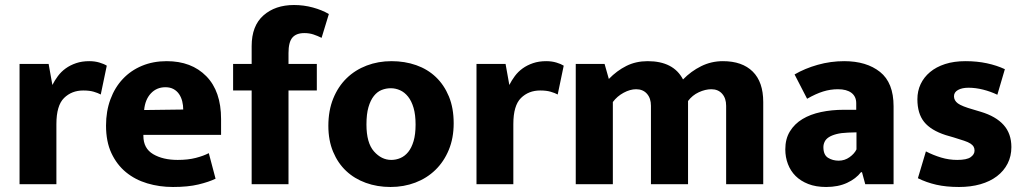

<svg xmlns="http://www.w3.org/2000/svg" viewBox="-20 -735 4089 766"><path d="M58 0V-480H174L189 -396Q198 -414 211 -431.5Q224 -449 242 -462Q260 -475 283.5 -483Q307 -491 336 -491Q358 -491 376.5 -485.5Q395 -480 406 -473L382 -358Q371 -364 354 -369Q337 -374 312 -374Q266 -374 235.5 -344Q205 -314 205 -240V0Z M862 -197H552V-193Q552 -143 591 -120Q630 -97 689 -97Q730 -97 761 -105Q792 -113 813 -124L840 -22Q813 -9 771.5 1Q730 11 670 11Q616 11 567.5 -3.5Q519 -18 482.5 -48Q446 -78 424.5 -124Q403 -170 403 -234Q403 -291 420.5 -338.5Q438 -386 470 -420Q502 -454 546.5 -472.5Q591 -491 645 -491Q744 -491 803 -431Q862 -371 862 -260ZM711 -298Q711 -315 707 -331Q703 -347 694.5 -359.5Q686 -372 672.5 -379.5Q659 -387 640 -387Q605 -387 582 -362.5Q559 -338 555 -296Z M1153 -715Q1192 -715 1228.5 -705Q1265 -695 1292 -679L1263 -584Q1247 -592 1230.5 -597.5Q1214 -603 1194 -603Q1162 -603 1146.5 -585Q1131 -567 1131 -523V-480H1244V-374H1131V0H984V-374H910V-480H984V-551Q984 -632 1031 -673.5Q1078 -715 1153 -715Z M1790 -243Q1790 -184 1770.5 -137Q1751 -90 1717 -57Q1683 -24 1637 -6.5Q1591 11 1538 11Q1485 11 1439.5 -5.5Q1394 -22 1361 -53Q1328 -84 1309 -129.5Q1290 -175 1290 -233Q1290 -294 1309.5 -342Q1329 -390 1363 -423Q1397 -456 1443 -473.5Q1489 -491 1542 -491Q1595 -491 1640.5 -475Q1686 -459 1719 -427.5Q1752 -396 1771 -350Q1790 -304 1790 -243ZM1638 -238Q1638 -277 1630 -304.5Q1622 -332 1608 -349.5Q1594 -367 1576 -375Q1558 -383 1539 -383Q1520 -383 1502.5 -376Q1485 -369 1471.5 -352Q1458 -335 1450 -307.5Q1442 -280 1442 -238Q1442 -165 1472 -131Q1502 -97 1541 -97Q1560 -97 1577.5 -104.5Q1595 -112 1608.5 -128.5Q1622 -145 1630 -172Q1638 -199 1638 -238Z M1881 0V-480H1997L2012 -396Q2021 -414 2034 -431.5Q2047 -449 2065 -462Q2083 -475 2106.5 -483Q2130 -491 2159 -491Q2181 -491 2199.5 -485.5Q2218 -480 2229 -473L2205 -358Q2194 -364 2177 -369Q2160 -374 2135 -374Q2089 -374 2058.5 -344Q2028 -314 2028 -240V0Z M2425 0H2277V-480H2392L2409 -420Q2441 -453 2479 -472Q2517 -491 2564 -491Q2667 -491 2705 -418Q2737 -451 2777.5 -471Q2818 -491 2864 -491Q2941 -491 2983 -449.5Q3025 -408 3025 -328V0H2877V-313Q2877 -343 2861 -361Q2845 -379 2818 -379Q2794 -379 2768 -367Q2742 -355 2725 -332V0H2577V-313Q2577 -343 2561 -361Q2545 -379 2518 -379Q2494 -379 2468 -365Q2442 -351 2425 -328Z M3150 -438Q3191 -462 3242.5 -476.5Q3294 -491 3348 -491Q3437 -491 3491 -448Q3545 -405 3545 -311V0H3432L3419 -48H3415Q3395 -22 3359.5 -5.5Q3324 11 3276 11Q3235 11 3204.5 -1Q3174 -13 3154 -33Q3134 -53 3123.5 -80.5Q3113 -108 3113 -139Q3113 -181 3131.5 -211Q3150 -241 3181.5 -260Q3213 -279 3255.5 -288Q3298 -297 3346 -297H3396V-323Q3396 -350 3377 -364.5Q3358 -379 3323 -379Q3293 -379 3264 -370Q3235 -361 3200 -341ZM3397 -207 3364 -206Q3336 -205 3317 -200Q3298 -195 3286.5 -187.5Q3275 -180 3270 -169.5Q3265 -159 3265 -148Q3265 -117 3283.5 -105.5Q3302 -94 3326 -94Q3350 -94 3369.5 -108Q3389 -122 3397 -139Z M3959 -357Q3932 -370 3902 -377.5Q3872 -385 3844 -385Q3818 -385 3802 -376Q3786 -367 3786 -351Q3786 -334 3801.5 -322.5Q3817 -311 3863 -298L3893 -289Q3953 -271 3984 -236.5Q4015 -202 4015 -148Q4015 -112 4000 -82.5Q3985 -53 3957.5 -32Q3930 -11 3891.5 0Q3853 11 3806 11Q3755 11 3715.5 2Q3676 -7 3642 -24L3674 -131Q3703 -116 3734.5 -106.5Q3766 -97 3799 -97Q3837 -97 3852.5 -108Q3868 -119 3868 -134Q3868 -143 3864.5 -149.5Q3861 -156 3852 -162Q3843 -168 3826.5 -173.5Q3810 -179 3784 -187L3753 -196Q3694 -215 3667 -248.5Q3640 -282 3640 -339Q3640 -372 3653 -399.5Q3666 -427 3690.5 -447.5Q3715 -468 3750.5 -479.5Q3786 -491 3832 -491Q3878 -491 3917.5 -482.5Q3957 -474 3989 -459Z"/></svg>

Font: Mukta Malar ExtraBold
Style: Regular
Weight: 800
Designer: Aadarsh Rajan, Girish Dalvi, Yashodeep Gholap
Foundry: Ek Type
Version: Version 2.538;PS 1.000;hotconv 16.6.51;makeotf.lib2.5.65220;